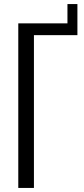

<svg xmlns="http://www.w3.org/2000/svg" viewBox="-20 -925 415 945"><path d="M70 0V-810H312V-905H361V-752H147V0Z"/></svg>

Font: Oswald Light
Style: Regular
Weight: 300
Designer: Vernon Adams
Foundry: Vernon Adams
Version: Version 4.103;gftools[0.9.33.dev8+g029e19f]